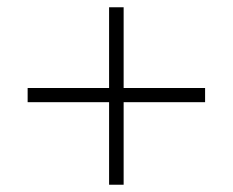

<svg xmlns="http://www.w3.org/2000/svg" viewBox="-20 -548 640 528"><path d="M280 -40V-267H56V-306H280V-528H320V-306H544V-267H320V-40Z"/></svg>

Font: Nunito Sans ExtraLight
Style: Regular
Weight: 200
Designer: Vernon Adams
Foundry: Vernon Adams
Version: Version 3.006; ttfautohint (v1.8.3)